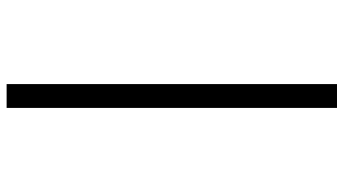

<svg xmlns="http://www.w3.org/2000/svg" viewBox="-249 -623 1038 580"><g transform="rotate(-90 270.0 -333.0)"><path d="M234 -832V166H306V-832Z"/></g></svg>

Font: Noto Sans Gurmukhi UI
Style: Regular
Weight: 400
Designer: Jelle Bosma - Monotype Design Team
Foundry: Monotype Imaging Inc.
Version: Version 2.004